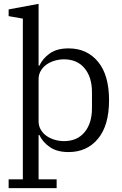

<svg xmlns="http://www.w3.org/2000/svg" viewBox="-20 -780 638 1000"><path d="M25 154H99V-683L25 -696V-731L181 -760V-438H185Q202 -475 239 -501.5Q276 -528 337 -528Q433 -528 490.5 -458.5Q548 -389 548 -258Q548 -127 490.5 -57.5Q433 12 337 12Q277 12 239.5 -14Q202 -40 185 -77H181V154H275V200H25ZM313 -45Q382 -45 420.5 -91.5Q459 -138 459 -216V-300Q459 -378 420.5 -424.5Q382 -471 313 -471Q289 -471 265 -464Q241 -457 222.5 -444Q204 -431 192.5 -411.5Q181 -392 181 -368V-148Q181 -124 192.5 -104.5Q204 -85 222.5 -72Q241 -59 265 -52Q289 -45 313 -45Z"/></svg>

Font: IBM Plex Serif
Style: Regular
Weight: 400
Designer: Mike Abbink, Paul van der Laan, Pieter van Rosmalen
Foundry: Bold Monday
Version: Version 3.001